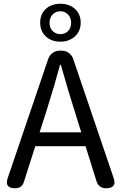

<svg xmlns="http://www.w3.org/2000/svg" viewBox="-20 -1003 647 1023"><path d="M60 0Q3 0 21 -54L237 -689Q244 -709 260.5 -721Q277 -733 298 -733H309Q330 -733 346.5 -721Q363 -709 370 -689L585 -56Q605 0 545 0Q506 0 494 -38L436 -224H302H168L108 -36Q98 0 60 0ZM191 -298H302H413L378 -410Q348 -503 304 -658H300Q273 -556 227 -410ZM302 -781Q254 -781 224 -809Q194 -837 194 -882.5Q194 -928 224 -955.5Q254 -983 302 -983Q349 -983 379.5 -955.5Q410 -928 410 -882.5Q410 -837 379 -809Q349 -781 302 -781ZM302 -821Q326 -821 342 -837Q359 -854 359 -882Q359 -909 342 -926Q325 -943 302 -943Q277 -943 260.5 -926Q244 -909 244 -881.5Q244 -854 261 -837Q279 -821 302 -821Z"/></svg>

Font: GenSenRounded JP R
Style: Regular
Weight: 400
Version: Version 1.501;PS 1;hotconv 16.6.51;makeotf.lib2.5.65220